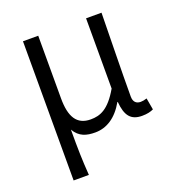

<svg xmlns="http://www.w3.org/2000/svg" viewBox="-133 -650 888 958"><g transform="rotate(-20 310.5 -170.5)"><path d="M95 199H176C170 113 169 66 169 -44C195 1 233 11 279 11C339 11 393 -22 434 -94H436C442 -19 468 13 527 13C555 13 573 8 588 1L577 -61C564 -57 554 -55 544 -55C521 -55 506 -68 506 -97C506 -234 510 -391 512 -540H430V-167C376 -74 330 -58 280 -58C206 -58 176 -110 176 -207V-540H95Z"/></g></svg>

Font: Genne Gothic Normal
Style: Regular
Weight: 350
Designer: Ryoko NISHIZUKA (kana & ideographs); Paul D. Hunt (Latin, Greek & Cyrillic); Wenlong ZHANG (bopomofo); Sandoll Communica
Foundry: Adobe Systems Incorporated
Version: Version 1.004;PS 1.004;hotconv 16.6.51;makeotf.lib2.5.65220